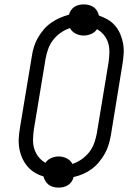

<svg xmlns="http://www.w3.org/2000/svg" viewBox="-20 -805 640 875"><path d="M247 50Q235 50 223 47Q211 44 202 37Q193 30 187 20Q181 10 178 -1Q157 -7 137.5 -19Q118 -31 104 -48Q90 -65 81 -85.5Q72 -106 68 -129Q64 -152 65.5 -175.5Q67 -199 71 -223L125 -548Q128 -570 134.5 -591Q141 -612 152 -631.5Q163 -651 178 -669Q193 -687 212 -700.5Q231 -714 251.5 -723Q272 -732 294 -738Q297 -748 303.5 -758Q310 -768 319.5 -774Q329 -780 340 -782.5Q351 -785 362 -785Q374 -785 385.5 -782Q397 -779 406.5 -772.5Q416 -766 422 -756Q428 -746 431 -734Q452 -727 471.5 -715.5Q491 -704 505 -687.5Q519 -671 528 -650Q537 -629 541 -606.5Q545 -584 543.5 -560Q542 -536 538 -512L485 -187Q481 -165 474.5 -144Q468 -123 457 -103.5Q446 -84 431 -66Q416 -48 397.5 -34.5Q379 -21 358 -12Q337 -3 315 2Q313 13 306.5 22.5Q300 32 290 38.5Q280 45 269 47.5Q258 50 247 50ZM310 -58Q332 -65 352 -79Q372 -93 386.5 -111.5Q401 -130 409 -152Q417 -174 421 -196L475 -522Q478 -544 478.5 -566.5Q479 -589 473 -609Q467 -629 453.5 -645.5Q440 -662 422 -672Q412 -657 395 -650Q378 -643 362 -643Q342 -643 324.5 -652Q307 -661 299 -677Q277 -670 257 -656Q237 -642 222.5 -623.5Q208 -605 200 -583Q192 -561 188 -539L134 -213Q131 -191 130.5 -168.5Q130 -146 136.5 -126Q143 -106 156 -89.5Q169 -73 187 -63Q197 -78 214 -85Q231 -92 247 -92Q267 -92 284.5 -83Q302 -74 310 -58Z"/></svg>

Font: Iosevka Etoile Light Oblique
Style: Regular
Weight: 300
Italic angle: -9°
Designer: Belleve Invis
Foundry: Belleve Invis
Version: Version 15.5.2; ttfautohint (v1.8.4)